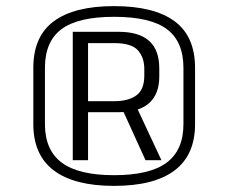

<svg xmlns="http://www.w3.org/2000/svg" viewBox="-20 -844 747 628"><path d="M353 -236Q223 -236 156 -286.5Q89 -337 89 -438V-622Q89 -725 156 -774.5Q223 -824 353 -824Q484 -824 551 -774.5Q618 -725 618 -622V-438Q618 -337 551 -286.5Q484 -236 353 -236ZM379 -489H429L508 -320H456ZM353 -271Q470 -271 525 -312Q580 -353 580 -438V-622Q580 -708 526 -748.5Q472 -789 353 -789Q235 -789 181 -748.5Q127 -708 127 -622V-438Q127 -353 182 -312Q237 -271 353 -271ZM218 -740H368Q434 -740 467.5 -710.5Q501 -681 501 -620V-594Q501 -536 467.5 -506.5Q434 -477 368 -477H265V-513H353Q400 -513 426 -532Q452 -551 452 -597V-618Q452 -656 431 -679.5Q410 -703 353 -703H256L268 -718V-320H218Z"/></svg>

Font: Pathway Extreme 28pt Light
Style: Regular
Weight: 300
Designer: Eduardo Rodriguez Tunni
Foundry: Eduardo Rodriguez Tunni
Version: Version 1.001;gftools[0.9.26]